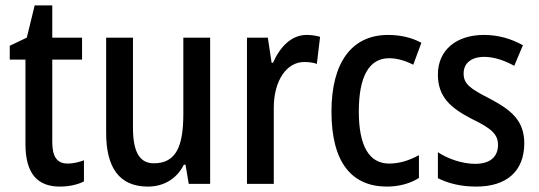

<svg xmlns="http://www.w3.org/2000/svg" viewBox="-20 -679 1990 709"><path d="M230 -75C190 -75 173 -101 173 -155V-459H283V-540H173V-659H108L79 -540L16 -510V-459H74V-147C74 -36 120 10 201 10C235 10 266 3 290 -9V-87C271 -80 250 -75 230 -75Z M756 -540H657V-259C657 -138 630 -76 548 -76C495 -76 471 -119 471 -207V-540H372V-188C372 -61 420 10 526 10C583 10 632 -17 659 -71H665L677 0H756Z M1112 -550C1056 -550 1014 -506 988 -447H983L969 -540H892V0H991V-281C991 -382 1039 -450 1103 -450C1121 -450 1137 -448 1150 -443L1162 -543C1145 -548 1128 -550 1112 -550Z M1409 10C1452 10 1495 -1 1527 -22V-106C1492 -87 1456 -75 1417 -75C1343 -75 1305 -140 1305 -267C1305 -397 1343 -464 1417 -464C1446 -464 1477 -455 1506 -440L1536 -521C1503 -539 1461 -550 1413 -550C1278 -550 1204 -447 1204 -267C1204 -80 1278 10 1409 10Z M1916 -150C1916 -234 1867 -273 1790 -314C1715 -352 1692 -369 1692 -408C1692 -445 1720 -469 1768 -469C1806 -469 1844 -455 1879 -436L1911 -512C1867 -536 1821 -550 1767 -550C1665 -550 1597 -494 1597 -404C1597 -320 1645 -280 1722 -240C1797 -204 1819 -182 1819 -144C1819 -100 1790 -74 1735 -74C1686 -74 1633 -93 1597 -117V-21C1635 -2 1681 10 1739 10C1851 10 1916 -47 1916 -150Z"/></svg>

Font: Noto Sans Myanmar UI Condensed Medium
Style: Regular
Weight: 500
Width: 3
Designer: Monotype Design Team
Foundry: Monotype Imaging Inc.
Version: Version 2.103